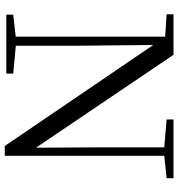

<svg xmlns="http://www.w3.org/2000/svg" viewBox="10 -778 775 836"><g transform="rotate(90 398.0 -360.5)"><path d="M44.5 0V-30.1L150.3 -42.1H171.8L300.9 -30.1V0ZM140.1 0V-704.6H175.7L179.5 -319.3V0ZM500.6 -698V-728H756.5V-698L651.5 -686.9H630.9ZM616.1 6.7 166.9 -653.8 164.7 -655.5 140.7 -691.6 42.6 -698V-728H219.1L641.4 -102.9L623.8 -96.7L622.1 -395.1V-728H659V6.7Z"/></g></svg>

Font: Noto Serif SC ExtraLight
Style: Regular
Weight: 200
Designer: Ryoko NISHIZUKA 西塚涼子 (kana & ideographs); Frank Grießhammer (Latin, Greek & Cyrillic); Wenlong ZHANG 张文龙 (bopomofo); San
Foundry: Adobe
Version: Version 2.002-H1;hotconv 1.1.0;makeotfexe 2.6.0